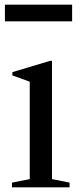

<svg xmlns="http://www.w3.org/2000/svg" viewBox="-20 -800 340 820"><path d="M202 -35 277 -20V0H31V-20L107 -35V-451L33 -478V-492L193 -540H202ZM288 -709H1V-780H288Z"/></svg>

Font: Libre Caslon Text
Style: Regular
Weight: 400
Designer: Pablo Impallari, Rodrigo Fuenzalida
Foundry: Pablo Impallari, Rodrigo Fuenzalida
Version: Version 1.002